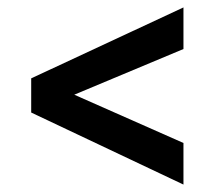

<svg xmlns="http://www.w3.org/2000/svg" viewBox="-20 -508 600 517"><path d="M64 -205V-297L474 -488V-376L180 -253L474 -123V-11Z"/></svg>

Font: Cairo SemiBold
Style: Regular
Weight: 600
Designer: Mohamed Gaber, Accademia di Belle Arti di Urbino and others
Foundry: Kief Type Foundry, Accademia di Belle Arti di Urbino and others
Version: Version 3.011